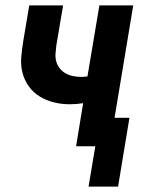

<svg xmlns="http://www.w3.org/2000/svg" viewBox="-20 -540 540 709"><path d="M307 149 332 0H261L287 -159Q275 -157 262.5 -156Q250 -155 237 -155Q207 -155 179 -162Q151 -169 127 -183.5Q103 -198 86.5 -221Q70 -244 63 -271.5Q56 -299 58.5 -329Q61 -359 66 -389L88 -520H213L188 -372Q186 -357 185 -341.5Q184 -326 188 -312Q192 -298 201 -287Q210 -276 222.5 -269Q235 -262 250 -259Q265 -256 280 -256Q286 -256 292 -256.5Q298 -257 303 -258L347 -520H472L403 -105H458L416 149Z"/></svg>

Font: Iosevka SS18 Extrabold
Style: Italic
Weight: 800
Italic angle: -9°
Monospace: yes
Designer: Belleve Invis
Foundry: Belleve Invis
Version: Version 25.1.1; ttfautohint (v1.8.4)